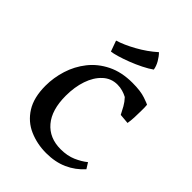

<svg xmlns="http://www.w3.org/2000/svg" viewBox="-197 -737 842 842"><g transform="rotate(45 224.0 -315.5)"><path d="M246 16Q190 16 141.5 -5Q93 -26 64 -72Q35 -118 35 -191Q35 -241 50.5 -290.5Q66 -340 98 -380.5Q130 -421 179.5 -445.5Q229 -470 296 -470Q347 -470 377 -459.5Q407 -449 409 -447Q410 -440 410 -430.5Q410 -421 410 -410Q410 -390 409 -368.5Q408 -347 405 -330L359 -334Q350 -352 340.5 -369Q331 -386 316 -402Q303 -409 287.5 -413.5Q272 -418 255 -418Q216 -418 187.5 -391.5Q159 -365 144 -321Q129 -277 129 -223Q129 -135 169 -88Q209 -41 279 -41Q320 -41 351 -54.5Q382 -68 404 -86L421 -59Q389 -23 345.5 -3.5Q302 16 246 16ZM132 -500 114 -550Q151 -561 198 -587Q245 -613 283 -647Q296 -634 307 -615Q318 -596 321 -577Q303 -564 276 -550.5Q249 -537 220.5 -526Q192 -515 168 -508Q144 -501 132 -500Z"/></g></svg>

Font: Maname
Style: Regular
Weight: 400
Designer: Pathum Egodawatta
Foundry: mooniak
Version: Version 1.000; ttfautohint (v1.8.4.7-5d5b)